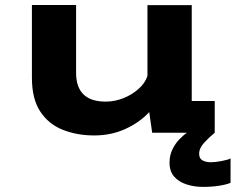

<svg xmlns="http://www.w3.org/2000/svg" viewBox="-20 -520 923 752"><path d="M349.5 10.5Q282 10.5 226.2 -11.5Q170.5 -33.5 137.8 -83Q105 -132.5 105 -215.5V-500.5H278V-235Q278 -122 394 -122Q430 -122 464 -135.8Q498 -149.5 523.2 -172.2Q548.5 -195 557.5 -222.5V-500H731V-124.5H821V0H576L564.5 -81Q527 -40.5 471.2 -15Q415.5 10.5 349.5 10.5ZM883 100.5V196Q867 203 838.2 207.5Q809.5 212 775 212Q740.5 212 710.5 202.2Q680.5 192.5 662.2 171.8Q644 151 644 117.5Q644 88 655.5 64.8Q667 41.5 683 25.2Q699 9 711.5 0H821Q801 16 780.5 38Q760 60 760 82Q760 101.5 773.8 108.5Q787.5 115.5 806.5 115.5Q823.5 115.5 849 110.5Q874.5 105.5 883 100.5Z"/></svg>

Font: Trispace SemiExpanded
Style: Bold
Weight: 700
Width: 6
Designer: Tyler Finck
Foundry: Etcetera Type Company
Version: Version 1.210; ttfautohint (v1.8.3)